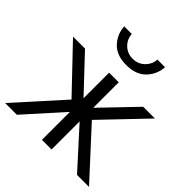

<svg xmlns="http://www.w3.org/2000/svg" viewBox="-204 -914 1062 1062"><g transform="rotate(45 327.0 -383.0)"><path d="M165 -765.6H224.6Q226.6 -726.6 254.9 -699.2Q283.2 -671.9 324.2 -671.9Q366.2 -671.9 394.5 -699.7Q422.9 -727.5 424.8 -765.6H484.4Q481.4 -708 440.9 -665Q400.4 -622.1 324.2 -622.1Q248 -622.1 208 -665Q168 -708 165 -765.6ZM-1 0 245.1 -273.4 4.9 -525.4H98.6L287.1 -325.2V-525.4H362.3V-326.2L553.7 -525.4H645.5L404.3 -273.4L655.3 0H561.5L362.3 -219.7V0H287.1V-218.8L90.8 0Z"/></g></svg>

Font: Gothic A1
Style: Regular
Weight: 400
Designer: HanYang I&C Co.,Ltd.
Foundry: HanYang I&C Co.,Ltd.
Version: Version 2.50